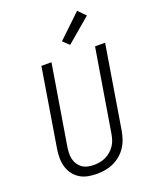

<svg xmlns="http://www.w3.org/2000/svg" viewBox="-176 -1077 953 1184"><g transform="rotate(-20 300.0 -485.5)"><path d="M252 8Q222 8 193 2.5Q164 -3 140 -18Q116 -33 99.5 -55.5Q83 -78 75 -105.5Q67 -133 67 -163Q67 -193 72 -223L156 -735H222L136 -213Q133 -193 132 -172.5Q131 -152 135.5 -132.5Q140 -113 150.5 -97Q161 -81 176.5 -70Q192 -59 212 -54.5Q232 -50 252 -50Q272 -50 291.5 -53.5Q311 -57 330 -66Q349 -75 365 -89Q381 -103 392.5 -120.5Q404 -138 410 -157.5Q416 -177 419 -196L508 -735H574L484 -187Q479 -160 470 -134Q461 -108 445 -84.5Q429 -61 406.5 -42.5Q384 -24 358.5 -12.5Q333 -1 305.5 3.5Q278 8 252 8ZM367 -796 327 -834 479 -979 526 -931Z"/></g></svg>

Font: Iosevka Aile Light Oblique
Style: Regular
Weight: 300
Italic angle: -9°
Designer: Belleve Invis
Foundry: Belleve Invis
Version: Version 31.1.0; ttfautohint (v1.8.4)